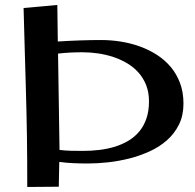

<svg xmlns="http://www.w3.org/2000/svg" viewBox="-20 -741 780 767"><path d="M210.9 -575.2Q256.3 -578.1 300.3 -579.6Q344.2 -581.1 384.8 -581.1Q423.8 -581.1 463.4 -574.7Q502.9 -568.4 539.3 -555.2Q575.7 -542 607.4 -521.5Q639.2 -501 662.6 -472.9Q686 -444.8 699.5 -408.4Q712.9 -372.1 712.9 -327.1Q712.9 -279.8 695.1 -243.7Q677.2 -207.5 647.2 -180.9Q617.2 -154.3 578.1 -136.5Q539.1 -118.7 496.6 -107.9Q454.1 -97.2 411.4 -92.5Q368.7 -87.9 331.1 -87.9Q302.2 -87.9 273.9 -89.1Q245.6 -90.3 216.8 -94.2L214.8 4.9L88.9 5.9Q88.9 -51.3 88.6 -100.1Q88.4 -148.9 87.6 -196.8Q86.9 -244.6 85.7 -295.2Q84.5 -345.7 82.8 -406Q81.1 -466.3 78.9 -540.3Q76.7 -614.3 74.2 -709L209 -721.2ZM575.2 -335.9Q575.2 -372.1 564 -400.6Q552.7 -429.2 533.4 -450.9Q514.2 -472.7 488.3 -488Q462.4 -503.4 433.1 -513.2Q403.8 -522.9 372.1 -527.6Q340.3 -532.2 310.1 -532.2Q285.2 -532.2 260.7 -531Q236.3 -529.8 211.9 -526.9L217.8 -142.1Q240.7 -139.2 264.2 -138.7Q287.6 -138.2 312 -138.2Q344.7 -138.2 377.2 -142.1Q409.7 -146 439 -155Q468.3 -164.1 493.2 -179Q518.1 -193.8 536.4 -215.8Q554.7 -237.8 564.9 -267.6Q575.2 -297.4 575.2 -335.9Z"/></svg>

Font: Original Surfer
Style: Regular
Weight: 400
Designer: Astigmatic (AOETI)
Foundry: Astigmatic (AOETI)
Version: Version 1.001